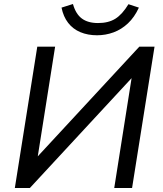

<svg xmlns="http://www.w3.org/2000/svg" viewBox="-20 -938 812 958"><path d="M54 0 166 -705H255L165 -136L150 -138L675 -705H751L639 0H550L640 -570L655 -568L129 0ZM464 -762Q418 -762 381 -777.5Q344 -793 320 -824Q296 -855 287 -900L344 -918Q358 -868 388.5 -845.5Q419 -823 469 -823Q521 -823 555.5 -844.5Q590 -866 621 -917L673 -900Q651 -852 618.5 -821.5Q586 -791 546.5 -776.5Q507 -762 464 -762Z"/></svg>

Font: Nunito Sans 10pt Medium
Style: Italic
Weight: 500
Italic angle: -9°
Designer: Vernon Adams
Foundry: Vernon Adams
Version: Version 3.101;gftools[0.9.27]